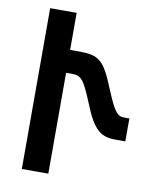

<svg xmlns="http://www.w3.org/2000/svg" viewBox="-81 -778 686 842"><g transform="rotate(10 261.5 -357.0)"><path d="M74 1H192V-448H217C258 -448 270 -438 313 -333C358 -219 392 -197 457 -197H500V-299H480C448 -299 435 -309 394 -408C344 -532 322 -550 231 -550H192V-715H74Z"/></g></svg>

Font: Noto Sans Armenian Condensed SemiBold
Style: Regular
Weight: 600
Width: 3
Designer: Monotype Design Team
Foundry: Monotype Imaging Inc.
Version: Version 2.008